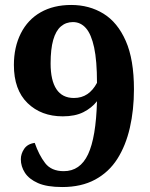

<svg xmlns="http://www.w3.org/2000/svg" viewBox="-20 -744 605 774"><path d="M231 10Q169 10 133 -6Q97 -22 80.5 -47.5Q64 -73 64 -102Q64 -124 77.5 -144Q91 -164 120 -168Q137 -119 162 -86.5Q187 -54 237 -54Q303 -54 335 -122Q367 -190 371 -336Q350 -309 316.5 -292Q283 -275 233 -275Q146 -275 91 -328.5Q36 -382 36 -482Q36 -554 64 -609.5Q92 -665 144 -694.5Q196 -724 267 -724Q340 -724 397 -689Q454 -654 487 -579Q520 -504 520 -384Q520 -301 503.5 -229Q487 -157 453 -103.5Q419 -50 363.5 -20Q308 10 231 10ZM278 -349Q309 -349 332 -364.5Q355 -380 371 -410Q371 -499 359.5 -552.5Q348 -606 326.5 -630.5Q305 -655 274 -655Q246 -655 225.5 -637.5Q205 -620 194.5 -583Q184 -546 184 -488Q184 -420 207.5 -384.5Q231 -349 278 -349Z"/></svg>

Font: Noto Serif Hentaigana EL
Style: Regular
Weight: 400
Designer: Kazuhiro Yamada
Foundry: nipponia
Version: Version 1.000